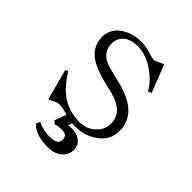

<svg xmlns="http://www.w3.org/2000/svg" viewBox="-177 -598 853 853"><g transform="rotate(45 250.0 -171.5)"><path d="M195.3 36.1 209 47.9Q214.8 44.9 226.6 43Q236.3 42 245.1 42Q264.6 42 273.4 47.9Q282.2 54.7 282.2 71.3Q282.2 87.9 270.5 94.7Q258.8 102.5 229.5 102.5Q206.1 102.5 185.5 96.7Q168 91.8 156.2 85L147.5 104.5Q162.1 120.1 183.6 128.9Q212.9 141.6 260.7 141.6Q297.9 141.6 322.3 122.1Q349.6 101.6 349.6 68.4Q349.6 38.1 327.1 21.5Q307.6 6.8 281.2 6.8Q272.5 6.8 265.6 6.8Q258.8 7.8 253.9 9.8L260.7 -9.8H282.2Q338.9 -9.8 382.8 -41Q433.6 -76.2 433.6 -133.8Q433.6 -194.3 392.6 -231.4Q350.6 -270.5 257.8 -290L254.9 -291Q195.3 -303.7 171.9 -317.4Q133.8 -339.8 133.8 -384.8Q133.8 -420.9 161.1 -441.4Q185.5 -459 224.6 -459Q279.3 -459 335 -418.9Q379.9 -385.7 398.4 -348.6L415 -355.5L364.3 -485.4L327.1 -467.8Q320.3 -464.8 309.6 -466.8Q302.7 -467.8 287.1 -472.7Q269.5 -478.5 258.8 -480.5Q241.2 -484.4 224.6 -484.4Q164.1 -484.4 123 -454.1Q83 -422.9 83 -377.9Q83 -322.3 123 -290Q163.1 -256.8 258.8 -236.3Q324.2 -222.7 352.5 -199.2Q383.8 -173.8 383.8 -130.9Q383.8 -90.8 351.6 -63.5Q321.3 -37.1 281.2 -37.1Q206.1 -37.1 152.3 -80.1Q119.1 -106.4 84 -162.1L71.3 -156.2L110.4 -10.7L145.5 -27.3Q157.2 -31.2 173.8 -29.3Q183.6 -28.3 207 -22.5L215.8 -19.5Z"/></g></svg>

Font: BatangChe
Style: Regular
Weight: 400
Monospace: yes
Version: Version 2.21